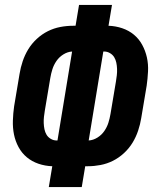

<svg xmlns="http://www.w3.org/2000/svg" viewBox="-20 -755 640 775"><path d="M177 0 191 -84Q162 -85 135.5 -94Q109 -103 88.5 -120Q68 -137 55 -161Q42 -185 36.5 -212Q31 -239 32 -268.5Q33 -298 37 -326L59 -457Q63 -482 71.5 -507.5Q80 -533 94 -556Q108 -579 128.5 -598Q149 -617 173 -629Q197 -641 223 -646Q249 -651 275 -651H285L299 -735H432L418 -651Q447 -650 473.5 -641Q500 -632 520.5 -615Q541 -598 554 -574Q567 -550 573 -523Q579 -496 577.5 -466.5Q576 -437 572 -409L550 -278Q546 -253 537.5 -227.5Q529 -202 515 -179Q501 -156 480.5 -137Q460 -118 436 -106Q412 -94 386 -89Q360 -84 335 -84H324L310 0ZM338 -188Q356 -189 373 -199.5Q390 -210 401 -226Q412 -242 417.5 -259.5Q423 -277 426 -295L448 -426Q450 -438 451.5 -451Q453 -464 452.5 -477Q452 -490 449.5 -502Q447 -514 441 -524Q435 -534 424 -540.5Q413 -547 401 -547H397ZM208 -188H212L271 -547Q253 -546 236 -535.5Q219 -525 208 -509Q197 -493 191.5 -475.5Q186 -458 183 -440L161 -309Q159 -297 157.5 -284Q156 -271 156.5 -258Q157 -245 159.5 -233Q162 -221 168 -211Q174 -201 185 -194.5Q196 -188 208 -188Z"/></svg>

Font: Iosevka Curly XBdEx
Style: Italic
Weight: 800
Width: 7
Italic angle: -9°
Monospace: yes
Designer: Belleve Invis
Foundry: Belleve Invis
Version: Version 11.1.0; ttfautohint (v1.8.3)